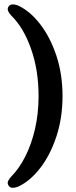

<svg xmlns="http://www.w3.org/2000/svg" viewBox="-20 -741 350 886"><path d="M268.5 -297.5Q268.5 -196.5 240.2 -111Q212 -25.5 165.5 34.5Q119 94.5 64.5 120Q25.5 135 17 110Q13.5 102 18.2 92.8Q23 83.5 33 72.5Q68 37.5 96.5 -18.5Q125 -74.5 141.5 -145.8Q158 -217 158 -297.5Q158 -417.5 123.2 -515.8Q88.5 -614 33 -668Q11 -691 17 -705.5Q25.5 -730 64.5 -715Q119 -689.5 165.5 -629.2Q212 -569 240.2 -484Q268.5 -399 268.5 -297.5Z"/></svg>

Font: Fraunces 144pt SuperSoft SemiBold
Style: Regular
Weight: 600
Version: Version 1.000;[b76b70a41]